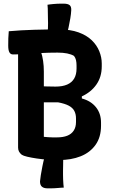

<svg xmlns="http://www.w3.org/2000/svg" viewBox="-20 -871 640 1051"><path d="M370 -815Q369 -795 365 -771Q361 -747 355.5 -721.5Q350 -696 342.5 -671.5Q335 -647 328 -626H239Q240 -637 240.5 -653Q241 -669 241.5 -686Q242 -703 242.5 -718.5Q243 -734 243 -744Q243 -752 242.5 -766Q242 -780 242 -795.5Q242 -811 241.5 -824.5Q241 -838 240 -845Q245 -846 253.5 -847Q262 -848 272.5 -849Q283 -850 293.5 -850.5Q304 -851 313 -851Q322 -851 328 -851Q351 -851 361 -843Q371 -835 370 -815ZM199 122Q200 108 203.5 87Q207 66 212 40Q217 14 224.5 -14Q232 -42 242 -70H329Q328 -57 327 -38.5Q326 -20 326 0Q326 20 325.5 37Q325 54 325 63Q325 71 325 83.5Q325 96 325.5 110Q326 124 327 136.5Q328 149 329 156Q324 156 316 156.5Q308 157 297.5 158Q287 159 276.5 159.5Q266 160 256.5 160Q247 160 241 160Q220 160 209.5 151Q199 142 199 122ZM303 5Q274 5 242 3Q210 1 180.5 -3.5Q151 -8 129.5 -13Q108 -18 99 -24Q89 -32 84 -41.5Q79 -51 79 -63Q79 -135 79 -203.5Q79 -272 79 -339Q79 -406 79 -474.5Q79 -543 79 -615H213L204 -589Q212 -565 216 -537.5Q220 -510 220 -479Q220 -435 220 -391Q220 -347 220 -303.5Q220 -260 220 -214.5Q220 -169 220 -122Q232 -121 243.5 -120Q255 -119 267 -119Q279 -119 292 -119Q325 -119 348 -128Q371 -137 383.5 -156Q396 -175 396 -203V-223Q396 -246 387 -263.5Q378 -281 356.5 -292.5Q335 -304 297 -311H202L204 -368L428 -360V-332Q477 -319 505 -284.5Q533 -250 533 -200V-183Q533 -120 503 -78Q473 -36 421.5 -15.5Q370 5 303 5ZM28 -700Q96 -706 166.5 -708Q237 -710 304 -710Q365 -710 409.5 -694Q454 -678 482 -651Q510 -624 523.5 -590.5Q537 -557 537 -524V-508Q537 -450 507.5 -408Q478 -366 427 -343Q376 -320 311 -320Q273 -320 246.5 -322Q220 -324 199 -329L177 -322L175 -403Q202 -399 227.5 -398Q253 -397 284 -397Q322 -397 347.5 -408Q373 -419 386 -441Q399 -463 399 -496V-512Q399 -529 396 -542Q393 -555 385 -565Q370 -574 347.5 -578.5Q325 -583 295 -583Q246 -583 200.5 -580.5Q155 -578 117.5 -575.5Q80 -573 51 -573Q38 -573 31.5 -584.5Q25 -596 25 -621Q25 -643 25.5 -661.5Q26 -680 28 -700Z"/></svg>

Font: Rec Mono Semicasual
Style: Bold
Weight: 700
Version: Version 1.085; ttfautohint (v1.8.4.7-5d5b)